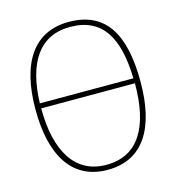

<svg xmlns="http://www.w3.org/2000/svg" viewBox="-109 -818 847 922"><g transform="rotate(-15 314.5 -357.5)"><path d="M314 10C493 10 575 -131 575 -358C575 -597 498 -725 315 -725C143 -725 53 -593 53 -359C53 -129 139 10 314 10ZM546 -383H81C87 -583 163 -700 315 -700C478 -700 541 -583 546 -383ZM314 -15C161 -15 81 -142 81 -358H547C547 -142 474 -15 314 -15Z"/></g></svg>

Font: Noto Serif SemiCondensed Thin
Style: Regular
Weight: 100
Width: 4
Designer: Monotype Design Team
Foundry: Monotype Imaging Inc.
Version: Version 2.015